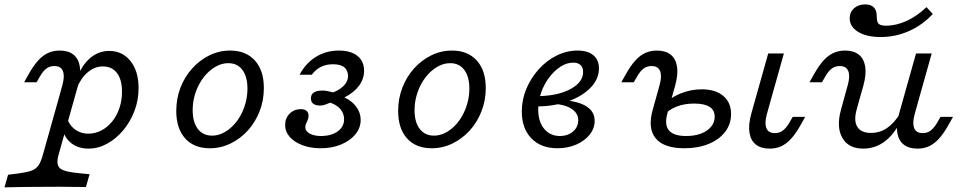

<svg xmlns="http://www.w3.org/2000/svg" viewBox="-91 -652 4300 859"><path d="M397.6 -424.2Q456.5 -424.2 492.7 -379Q529 -333.9 529 -258.1Q529 -204.8 510.9 -156.5Q492.7 -108.1 460.9 -69.8Q429 -31.5 388.7 -9.3Q348.4 12.9 304.8 12.9Q260.5 12.9 229.8 -10.1Q199.2 -33.1 189.5 -72.6L210.5 -117.7Q223.4 -87.1 247.6 -70.6Q271.8 -54 304 -54Q335.5 -54 362.9 -68.5Q390.3 -83.1 410.9 -108.5Q431.5 -133.9 443.1 -168.1Q454.8 -202.4 454.8 -241.1Q454.8 -296 432.3 -325.4Q409.7 -354.8 369.4 -354.8Q333.1 -354.8 302.4 -329.4Q271.8 -304 251.6 -256.5L254.8 -307.3Q278.2 -364.5 314.9 -394.4Q351.6 -424.2 397.6 -424.2ZM170.2 -206.5 188.7 -273.4Q199.2 -312.1 190.3 -334.3Q181.5 -356.5 152.4 -356.5Q131.5 -356.5 116.5 -345.2Q101.6 -333.9 89.5 -312.9L72.6 -283.9H16.9L36.3 -318.5Q58.1 -357.3 79 -380.6Q100 -404 123.8 -414.9Q147.6 -425.8 175.8 -425.8Q214.5 -425.8 237.5 -407.7Q260.5 -389.5 266.1 -354.4Q271.8 -319.4 258.1 -269.4L240.3 -206.5ZM97.6 183.9Q62.1 183.9 33.5 184.3Q4.8 184.7 -20.6 185.1Q-46 185.5 -71 186.3L-54.8 129.8L-4 123.4Q31.5 118.5 51.2 110.9Q71 103.2 81.5 87.5Q91.9 71.8 100 43.5L170.2 -206.5H240.3L170.2 43.5Q158.9 85.5 178.2 101.6Q197.6 117.7 268.5 123.4L309.7 127.4L293.5 184.7Q275 184.7 244.4 184.3Q213.7 183.9 176.6 183.5Q139.5 183.1 100 183.9H96Z M847.6 11.3Q776.6 11.3 737.1 -33.1Q697.6 -77.4 697.6 -155.6Q697.6 -211.3 716.5 -260.1Q735.5 -308.9 769 -346Q802.4 -383.1 846 -404.4Q889.5 -425.8 938.7 -425.8Q1008.9 -425.8 1049.2 -381.5Q1089.5 -337.1 1089.5 -258.1Q1089.5 -203.2 1070.6 -154.4Q1051.6 -105.6 1018.1 -68.5Q984.7 -31.5 940.7 -10.1Q896.8 11.3 847.6 11.3ZM858.1 -45.2Q883.1 -45.2 906 -56.5Q929 -67.7 949.2 -87.5Q969.4 -107.3 984.3 -133.9Q999.2 -160.5 1007.7 -191.5Q1016.1 -222.6 1016.1 -255.6Q1016.1 -308.9 993.5 -339.1Q971 -369.4 930.6 -369.4Q905.6 -369.4 882.3 -358.1Q858.9 -346.8 838.7 -327Q818.5 -307.3 803.2 -280.6Q787.9 -254 779.4 -223Q771 -191.9 771 -158.9Q771 -105.6 794 -75.4Q816.9 -45.2 858.1 -45.2Z M1343.5 11.3Q1298.4 11.3 1262.1 -2.4Q1225.8 -16.1 1205.2 -39.5Q1184.7 -62.9 1184.7 -92.7Q1184.7 -123.4 1204.8 -143.5Q1225 -163.7 1254.8 -163.7Q1271.8 -163.7 1280.6 -156Q1289.5 -148.4 1289.5 -134.7Q1289.5 -124.2 1285.9 -115.7Q1282.3 -107.3 1278.6 -99.6Q1275 -91.9 1275 -83.1Q1275 -64.5 1296 -53.6Q1316.9 -42.7 1350.8 -43.5Q1395.2 -45.2 1421.8 -65.7Q1448.4 -86.3 1448.4 -118.5Q1448.4 -144.4 1431.9 -163.7Q1415.3 -183.1 1386.3 -192.7Q1373.4 -187.1 1362.9 -183.5Q1352.4 -179.8 1341.9 -179.8Q1300 -179.8 1300 -212.1Q1300 -246.8 1351.6 -246.8Q1362.9 -246.8 1373 -244.8Q1383.1 -242.7 1399.2 -238.7Q1420.2 -246.8 1435.1 -258.1Q1450 -269.4 1458.1 -283.1Q1466.1 -296.8 1466.1 -311.3Q1466.1 -336.3 1450 -350.4Q1433.9 -364.5 1398.4 -364.5Q1368.5 -364.5 1344.8 -352.8Q1321 -341.1 1304 -317.7H1249.2Q1277.4 -370.2 1323 -398Q1368.5 -425.8 1425 -425.8Q1478.2 -425.8 1508.1 -402Q1537.9 -378.2 1537.9 -335.5Q1537.9 -299.2 1515.3 -268.5Q1492.7 -237.9 1450 -216.1Q1484.7 -200 1503.6 -173.4Q1522.6 -146.8 1522.6 -116.1Q1522.6 -79.8 1499.2 -51.2Q1475.8 -22.6 1435.1 -5.6Q1394.4 11.3 1343.5 11.3Z M1840.3 11.3Q1769.4 11.3 1729.8 -33.1Q1690.3 -77.4 1690.3 -155.6Q1690.3 -211.3 1709.3 -260.1Q1728.2 -308.9 1761.7 -346Q1795.2 -383.1 1838.7 -404.4Q1882.3 -425.8 1931.5 -425.8Q2001.6 -425.8 2041.9 -381.5Q2082.3 -337.1 2082.3 -258.1Q2082.3 -203.2 2063.3 -154.4Q2044.4 -105.6 2010.9 -68.5Q1977.4 -31.5 1933.5 -10.1Q1889.5 11.3 1840.3 11.3ZM1850.8 -45.2Q1875.8 -45.2 1898.8 -56.5Q1921.8 -67.7 1941.9 -87.5Q1962.1 -107.3 1977 -133.9Q1991.9 -160.5 2000.4 -191.5Q2008.9 -222.6 2008.9 -255.6Q2008.9 -308.9 1986.3 -339.1Q1963.7 -369.4 1923.4 -369.4Q1898.4 -369.4 1875 -358.1Q1851.6 -346.8 1831.5 -327Q1811.3 -307.3 1796 -280.6Q1780.6 -254 1772.2 -223Q1763.7 -191.9 1763.7 -158.9Q1763.7 -105.6 1786.7 -75.4Q1809.7 -45.2 1850.8 -45.2Z M2403.2 11.3Q2329 11.3 2286.3 -33.1Q2243.5 -77.4 2243.5 -153.2Q2243.5 -206.5 2264.1 -255.2Q2284.7 -304 2319.8 -342.7Q2354.8 -381.5 2399.6 -403.6Q2444.4 -425.8 2492.7 -425.8Q2538.7 -425.8 2563.7 -404.8Q2588.7 -383.9 2588.7 -346Q2588.7 -298.4 2551.2 -259.7Q2513.7 -221 2450 -198.4Q2386.3 -175.8 2308.1 -175.8L2320.2 -221.8Q2408.1 -224.2 2462.9 -254.4Q2517.7 -284.7 2517.7 -329.8Q2517.7 -350.8 2506 -361.3Q2494.4 -371.8 2473.4 -371.8Q2444.4 -371.8 2416.5 -353.6Q2388.7 -335.5 2366.1 -305.6Q2343.5 -275.8 2330.2 -238.3Q2316.9 -200.8 2316.9 -162.1Q2316.9 -108.1 2343.5 -75.8Q2370.2 -43.5 2414.5 -43.5Q2437.9 -43.5 2456.5 -52.8Q2475 -62.1 2485.5 -77.8Q2496 -93.5 2496 -113.7Q2496 -146.8 2464.1 -166.5Q2432.3 -186.3 2374.2 -187.9L2384.7 -205.6Q2445.2 -205.6 2486.3 -195.2Q2527.4 -184.7 2548.4 -163.7Q2569.4 -142.7 2569.4 -111.3Q2569.4 -77.4 2547.2 -49.6Q2525 -21.8 2487.1 -5.2Q2449.2 11.3 2403.2 11.3Z M3287.9 -206.5 3346 -412.9H3416.1L3358.1 -206.5ZM3339.5 -139.5Q3329 -100.8 3337.9 -78.6Q3346.8 -56.5 3375.8 -56.5Q3396.8 -56.5 3411.7 -68.1Q3426.6 -79.8 3438.7 -100L3455.6 -129H3511.3L3491.9 -94.4Q3471 -56.5 3449.6 -32.7Q3428.2 -8.9 3404.8 2Q3381.5 12.9 3352.4 12.9Q3313.7 12.9 3290.7 -5.2Q3267.7 -23.4 3262.1 -58.5Q3256.5 -93.5 3270.2 -143.5L3287.9 -206.5H3358.1ZM2841.9 -206.5 2860.5 -273.4Q2871 -312.1 2862.1 -334.3Q2853.2 -356.5 2824.2 -356.5Q2803.2 -356.5 2788.3 -345.2Q2773.4 -333.9 2761.3 -312.9L2744.4 -283.9H2688.7L2708.1 -318.5Q2729.8 -357.3 2750.8 -380.6Q2771.8 -404 2795.6 -414.9Q2819.4 -425.8 2847.6 -425.8Q2886.3 -425.8 2909.3 -407.7Q2932.3 -389.5 2937.9 -354.4Q2943.5 -319.4 2929.8 -269.4L2912.1 -206.5ZM2971 11.3Q2878.2 11.3 2841.9 -33.9Q2805.6 -79 2829.8 -162.9L2841.9 -206.5H2912.1L2895.2 -146Q2880.6 -94.4 2901.6 -69Q2922.6 -43.5 2979 -43.5Q3016.9 -43.5 3045.6 -54.4Q3074.2 -65.3 3090.3 -85.1Q3106.5 -104.8 3106.5 -129.8Q3106.5 -188.7 3014.5 -188.7Q2970.2 -188.7 2934.7 -174.6Q2899.2 -160.5 2879 -134.7L2882.3 -183.9Q2906.5 -214.5 2952.8 -233.5Q2999.2 -252.4 3048.4 -252.4Q3109.7 -252.4 3144.8 -223Q3179.8 -193.5 3179.8 -141.9Q3179.8 -96.8 3153.2 -62.1Q3126.6 -27.4 3079.4 -8.1Q3032.3 11.3 2971 11.3Z M3754 -206.5 3742.7 -165.3Q3727.4 -113.7 3744 -85.5Q3760.5 -57.3 3805.6 -57.3Q3845.2 -57.3 3877.8 -79.4Q3910.5 -101.6 3937.1 -146V-107.3Q3907.3 -48.4 3865.3 -17.7Q3823.4 12.9 3771 12.9Q3704.8 12.9 3677.4 -35.5Q3650 -83.9 3671.8 -162.1L3683.9 -206.5ZM3683.9 -206.5 3702.4 -273.4Q3712.9 -312.1 3704 -334.3Q3695.2 -356.5 3666.1 -356.5Q3645.2 -356.5 3630.2 -345.2Q3615.3 -333.9 3603.2 -312.9L3586.3 -283.9H3530.6L3550 -318.5Q3571.8 -357.3 3592.7 -380.6Q3613.7 -404 3637.5 -414.9Q3661.3 -425.8 3689.5 -425.8Q3728.2 -425.8 3751.2 -407.7Q3774.2 -389.5 3779.8 -354.4Q3785.5 -319.4 3771.8 -269.4L3754 -206.5ZM3949.2 -206.5 4007.3 -412.9H4077.4L4019.4 -206.5ZM4000.8 -139.5Q3990.3 -100.8 3999.2 -78.6Q4008.1 -56.5 4037.1 -56.5Q4058.1 -56.5 4073 -68.1Q4087.9 -79.8 4100 -100L4116.9 -129H4172.6L4153.2 -94.4Q4132.3 -56.5 4110.9 -32.7Q4089.5 -8.9 4066.1 2Q4042.7 12.9 4013.7 12.9Q3975 12.9 3952 -5.2Q3929 -23.4 3923.4 -58.5Q3917.7 -93.5 3931.5 -143.5L3949.2 -206.5H4019.4ZM3849.2 -486.3Q3786.3 -486.3 3748.4 -509.3Q3710.5 -532.3 3710.5 -570.2Q3710.5 -597.6 3729.8 -614.9Q3749.2 -632.3 3779.8 -632.3Q3805.6 -632.3 3818.5 -619Q3831.5 -605.6 3831.5 -579Q3831.5 -554 3839.9 -545.6Q3848.4 -537.1 3872.6 -537.1Q3918.5 -537.1 3965.3 -558.5Q4012.1 -579.8 4054 -620.2L4082.3 -589.5Q4035.5 -539.5 3975.4 -512.9Q3915.3 -486.3 3849.2 -486.3Z"/></svg>

Font: Playfair 5pt SemiExpanded Light
Style: Italic
Weight: 300
Width: 6
Italic angle: -15.6°
Designer: Claus Eggers Sørensen
Foundry: Claus Eggers Sørensen
Version: Version 2.203